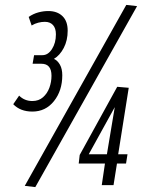

<svg xmlns="http://www.w3.org/2000/svg" viewBox="-20 -755 596 783"><path d="M34 -330 58 -365Q80 -343 112 -343Q138 -343 155.5 -358.5Q173 -374 181.5 -397.5Q190 -421 190 -446Q190 -495 149 -495H113L119 -530H153Q176 -530 192 -555Q208 -580 208 -615Q208 -640 196 -653Q184 -666 163 -666Q150 -666 136 -662.5Q122 -659 109 -651L97 -686Q116 -699 136.5 -704.5Q157 -710 177 -710Q213 -710 234.5 -689.5Q256 -669 256 -630Q256 -590 240 -559.5Q224 -529 200 -515Q215 -508 224.5 -491Q234 -474 234 -448Q234 -385 200 -342.5Q166 -300 112 -300Q63 -300 34 -330ZM124 8 81 3 495 -735 539 -730ZM301 -88 305 -123 458 -401 505 -397 462 -126H500L494 -88H457L443 0H395L408 -88ZM342 -126H416L448 -318Z"/></svg>

Font: Georama Condensed
Style: Italic
Weight: 400
Width: 3
Italic angle: -9°
Designer: Jean-Baptiste Levee
Foundry: Production Type
Version: Version 1.000